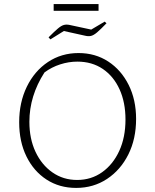

<svg xmlns="http://www.w3.org/2000/svg" viewBox="-20 -913 759 941"><path d="M353 8Q271 8 208 -33Q145 -74 109.5 -146.5Q74 -219 74 -314Q74 -411 111.5 -488Q149 -565 215 -609Q281 -653 365 -653Q447 -653 510.5 -611.5Q574 -570 610.5 -497Q647 -424 647 -330Q647 -232 609 -156Q571 -80 504.5 -36Q438 8 353 8ZM358 -31Q427 -31 480.5 -69Q534 -107 564.5 -173.5Q595 -240 595 -327Q595 -411 566 -475Q537 -539 484 -575Q431 -611 359 -611Q317 -611 275 -597.5Q233 -584 198 -558Q124 -443 124 -316Q124 -233 154 -169Q184 -105 237 -68Q290 -31 358 -31ZM243 -860V-893H463V-860ZM227 -720 218 -730Q247 -759 263.5 -773Q280 -787 292.5 -790.5Q305 -794 320 -791L427 -768L493 -807L502 -799Q473 -769 456 -754.5Q439 -740 426 -737Q413 -734 397 -738L293 -761Z"/></svg>

Font: Piazzolla SC ExtraLight
Style: Regular
Weight: 200
Designer: Juan Pablo del Peral
Foundry: Huerta Tipografica
Version: Version 1.330